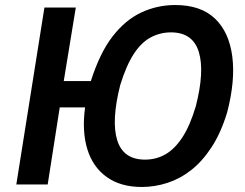

<svg xmlns="http://www.w3.org/2000/svg" viewBox="-20 -735 977 765"><path d="M545 10Q461 10 405.5 -29.5Q350 -69 328 -140.5Q306 -212 319 -307H218L170 0H45L157 -705H282L234 -412H342Q378 -525 429 -590.5Q480 -656 543.5 -685.5Q607 -715 678 -715Q780 -715 836.5 -661Q893 -607 905.5 -510Q918 -413 885 -287Q860 -205 823 -148.5Q786 -92 742 -57.5Q698 -23 647.5 -6.5Q597 10 545 10ZM558 -99Q602 -99 639 -120Q676 -141 706.5 -187.5Q737 -234 760 -311Q796 -451 772 -528.5Q748 -606 661 -606Q618 -606 580.5 -586Q543 -566 513 -520Q483 -474 459 -396Q423 -254 447 -176.5Q471 -99 558 -99Z"/></svg>

Font: Nunito Sans 7pt Condensed
Style: Bold Italic
Weight: 700
Width: 3
Italic angle: -9°
Designer: Vernon Adams
Foundry: Vernon Adams
Version: Version 3.101;gftools[0.9.27]